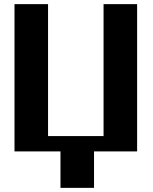

<svg xmlns="http://www.w3.org/2000/svg" viewBox="-20 -731 740 927"><path d="M50 0H272V176H434V0H642V-711H480V-74H212V-711H50Z"/></svg>

Font: Aerodynamic
Style: Bd
Weight: 500
Designer: Google
Version: Version 2.000980; 2014